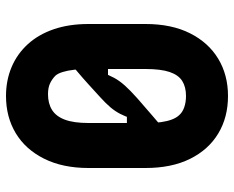

<svg xmlns="http://www.w3.org/2000/svg" viewBox="-90 -670 780 640"><g transform="rotate(90 300.0 -350.0)"><path d="M300 -720Q371 -720 425 -687.5Q479 -655 509.5 -593.5Q540 -532 540 -445V-255Q540 -169 509 -107Q478 -45 424 -12.5Q370 20 300 20Q248 20 204 1.5Q160 -17 127.5 -52.5Q95 -88 77.5 -139Q60 -190 60 -255V-445Q60 -532 91 -593.5Q122 -655 176 -687.5Q230 -720 300 -720ZM300 -580Q270 -580 250 -567.5Q230 -555 220 -525.5Q210 -496 210 -445V-255Q210 -229 212.5 -207Q215 -185 220 -169Q225 -153 232 -145Q243 -134 257.5 -127Q272 -120 294 -120Q325 -120 346.5 -133.5Q368 -147 379 -176.5Q390 -206 390 -255V-449Q390 -477 387 -497.5Q384 -518 378.5 -532.5Q373 -547 365 -556Q355 -568 338 -574Q321 -580 300 -580ZM423 -517V-383H350L375 -398Q368 -377 359.5 -360.5Q351 -344 338 -328.5Q325 -313 304 -294Q280 -272 259 -253Q238 -234 216.5 -216Q195 -198 169 -177V-320H246L222 -300Q230 -323 239.5 -340.5Q249 -358 265 -376Q281 -394 308 -418Q338 -444 364.5 -467Q391 -490 423 -517Z"/></g></svg>

Font: Recursive Monospace ExtraBold
Style: Regular
Weight: 800
Version: Version 1.047